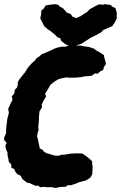

<svg xmlns="http://www.w3.org/2000/svg" viewBox="-29 -910 599 951"><path d="M246.8 21 225 16.8 206.8 17.8 188.2 15.4 169.4 17.4 160.8 9.4 147 10.4 134.6 5 115.2 -4.2 105.6 -4.6 93.6 -13.8 82.2 -22.6 73.2 -39.6 57 -47 47.4 -58.4 42.2 -72.4 27.4 -79.2 26.8 -95 14.4 -109 12.6 -124 8.6 -138.6 7.8 -155.4 0 -172.4 -2.2 -190.6 4.4 -202 -9.2 -217.4 -7.4 -231.6 1.4 -250.2 1.2 -266.2 2.2 -281 7.4 -321.8 15 -350.8 11.6 -371.4 20.2 -389.8 24.8 -399.6 33 -416 29.4 -432.4 42.2 -448.6 43.8 -464.8 55.4 -476.4 59.2 -491.4 58.4 -501 65.4 -514.8 87.2 -542.6 95.6 -552.6 106.8 -571.4 115.6 -582.6 130 -598.2 141.8 -608.2 152.6 -622.4 165.6 -630.2 177.4 -641.4 201.6 -651.2 217.6 -658 236.6 -667.2 254.6 -674.2 278.8 -679.2 294.8 -678.4 310.2 -685.6 332.8 -681.4 348.4 -683 369 -684.6 388.4 -680.4 410.8 -677.6 436.6 -668.8 449.4 -658.8 457.4 -655.4 486 -636.8 486.6 -629.6 493.2 -604.2 495.8 -592.8 485.4 -577.4 482.2 -563.6 470.2 -558.2 453 -544.6 440.4 -546.6 426.6 -535.4 408.6 -533 391.6 -531.8 369 -527.6 346 -525.6 316.2 -525 300.6 -526.6 285.8 -524.2 269.6 -520.6 258.8 -516.6 245 -508.8 232.6 -499.8 220 -488.4 212.4 -475 201.8 -457.4 194.2 -445 199.6 -432.4 184.6 -408.2 177.8 -391.2 179 -378.6 166.4 -357.8 163.8 -327V-316L160.6 -281.6L162 -264.4L157.6 -251.4L154.6 -234.6L159.8 -216.8L162 -202L165.4 -189.4L167.8 -175L183.6 -166.8L186 -161L200.2 -151.6L220.6 -146L238.4 -140.2L254.2 -138.6L265.2 -139.6L276.6 -144.2L288.8 -143.6L323.2 -149.2L352.2 -150.6L362.8 -150.2L378.8 -149.4L398.2 -136.4L413 -124.6L427.6 -111L427.2 -101.8L429.8 -84.2L429.4 -74.8L427.8 -46.6L417.6 -29L396.6 -16.2L364.2 -8L344 0.4L322.4 7.6L308 6.8L297 14.8L268.6 16.2ZM336.6 -675.2 329.8 -680.4 296.2 -690.2 274.4 -706.8 270 -720 254.6 -726.2 244.8 -736.8 218.4 -758.6 211.8 -761.6 189.6 -780.2 182.8 -795.4 170.2 -819.6 175.4 -841 175 -856.4 188 -868.4 197.2 -883.2 222 -887.2 243 -889.2 259.4 -886.2 268 -876.8 281.6 -870.2 296 -855.4 300.2 -848.2 321.2 -840.6 330 -827.2 349 -820.4 371.2 -830.4 389 -842.8 402.4 -850.4 414.6 -863.8 444 -880.2 460.8 -888.2 485.6 -886.8 487.2 -889.6 519.4 -885.4 526.6 -877.4 543 -869.6 549.4 -846.8 549 -828.8 549.4 -820 540.2 -799.6 526.8 -780.6 505.4 -771 483.4 -761.8 471 -749.2 446 -735.6 420 -722.8 405 -713 372.2 -692.2 355.4 -686.8Z"/></svg>

Font: Winky Rough
Style: Italic
Weight: 400
Italic angle: -8.97852°
Designer: Simon Atzbach
Foundry: typofactur
Version: Version 1.206